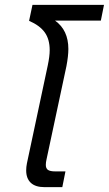

<svg xmlns="http://www.w3.org/2000/svg" viewBox="-20 -772 449 792"><path d="M88 -69Q88 -83 91 -98L177 -502Q185 -540 185 -565Q185 -610 164.5 -638.5Q144 -667 100 -686L114 -752H409L396 -687H207Q262 -648 262 -570Q262 -541 254 -499L172 -115Q169 -102 169 -92Q169 -77 178 -71Q187 -65 208 -65H250L237 0H164Q126 0 107 -18Q88 -36 88 -69Z"/></svg>

Font: Prompt Light
Style: Italic
Weight: 300
Italic angle: -12°
Designer: Katatrad Team
Foundry: CadsonDemak
Version: Version 1.000